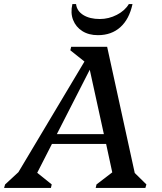

<svg xmlns="http://www.w3.org/2000/svg" viewBox="-74 -919 790 939"><path d="M-54 0 -49 -17 16 -77 339 -618 270 -673 274 -690H450L585 -73L642 -17L637 0H394L398 -17L475 -76L445 -215H180L108 -74L179 -17L175 0ZM204 -263H434L365 -578ZM405 -747Q360 -747 328.5 -767Q297 -787 283.5 -821.5Q270 -856 280 -899H298Q302 -865 333.5 -845.5Q365 -826 414 -826Q458 -826 497.5 -846.5Q537 -867 556 -899H574Q558 -825 514.5 -786Q471 -747 405 -747Z"/></svg>

Font: Platypi
Style: Italic
Weight: 400
Italic angle: -13°
Designer: David Sargent
Foundry: Bolt Cutter Type
Version: Version 1.200; ttfautohint (v1.8.4.7-5d5b)